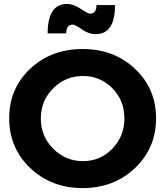

<svg xmlns="http://www.w3.org/2000/svg" viewBox="-20 -956 846 983"><path d="M27 -350Q27 -503 134.5 -604Q242 -705 403 -705Q564 -705 671.5 -603.5Q779 -502 779 -350Q779 -198 671 -95.5Q563 7 403 7Q243 7 135 -95.5Q27 -198 27 -350ZM189 -350Q189 -258 252.5 -194.5Q316 -131 405 -131Q493 -131 555 -194.5Q617 -258 617 -350Q617 -442 555 -504.5Q493 -567 405 -567Q316 -567 252.5 -504Q189 -441 189 -350ZM224 -785Q224 -936 324 -936Q356 -936 393 -911Q430 -886 441 -886Q474 -886 474 -930H569Q569 -781 469 -781Q435 -781 399.5 -805.5Q364 -830 352 -830Q319 -830 319 -785Z"/></svg>

Font: Trueno
Style: SBd
Weight: 600
Designer: Julieta Ulanovsky
Foundry: Julieta Ulanovsky
Version: Version 3.001b